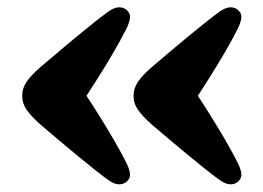

<svg xmlns="http://www.w3.org/2000/svg" viewBox="-20 -506 712 519"><path d="M40 -247Q40 -268 52.5 -285.8Q65 -303.5 88 -323.5Q116 -347.5 141.8 -369.2Q167.5 -391 190.8 -410Q214 -429 234 -445Q254 -461 270.5 -473Q287 -485.5 300.5 -486.2Q314 -487 323.5 -478Q333.5 -468.5 331 -454.8Q328.5 -441 320 -425Q305.5 -396.5 287 -364.8Q268.5 -333 245.5 -296.5Q222.5 -260 194 -217V-277Q222.5 -234.5 245.5 -197.8Q268.5 -161 287 -129.2Q305.5 -97.5 320 -69Q328.5 -53 331 -39.2Q333.5 -25.5 323.5 -16Q314 -7 300.5 -7.8Q287 -8.5 270.5 -21Q254 -33 234 -49Q214 -65 190.8 -84Q167.5 -103 141.8 -124.8Q116 -146.5 88 -170.5Q65 -191 52.5 -208.5Q40 -226 40 -247ZM341 -247Q341 -268 353.5 -285.8Q366 -303.5 389 -323.5Q417 -347.5 442.8 -369.2Q468.5 -391 491.8 -410Q515 -429 535 -445Q555 -461 571.5 -473Q588 -485.5 601.5 -486.2Q615 -487 624.5 -478Q634.5 -468.5 632 -454.8Q629.5 -441 621 -425Q606.5 -396.5 588 -364.8Q569.5 -333 546.5 -296.5Q523.5 -260 495 -217V-277Q523.5 -234.5 546.5 -197.8Q569.5 -161 588 -129.2Q606.5 -97.5 621 -69Q629.5 -53 632 -39.2Q634.5 -25.5 624.5 -16Q615 -7 601.5 -7.8Q588 -8.5 571.5 -21Q555 -33 535 -49Q515 -65 491.8 -84Q468.5 -103 442.8 -124.8Q417 -146.5 389 -170.5Q366 -191 353.5 -208.5Q341 -226 341 -247Z"/></svg>

Font: Fraunces SuperSoft Wonky
Style: Regular
Weight: 900
Version: Version 1.000;[b76b70a41]